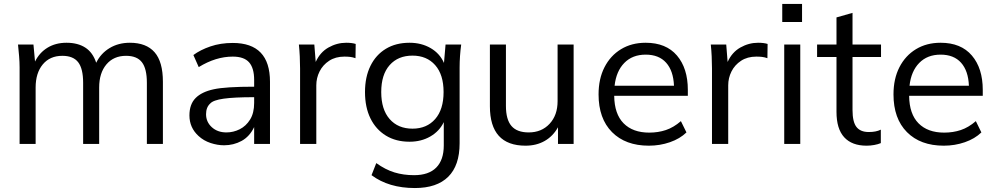

<svg xmlns="http://www.w3.org/2000/svg" viewBox="-20 -727 5030 970"><path d="M79 0V-386Q79 -414 76.5 -443.5Q74 -473 71 -502H149L157 -416Q179 -461 220 -486Q261 -511 316 -511Q373 -511 411 -486.5Q449 -462 466 -410Q489 -457 533.5 -484Q578 -511 636 -511Q719 -511 761 -463Q803 -415 803 -314V0H722V-309Q722 -380 697 -412.5Q672 -445 617 -445Q554 -445 517.5 -401.5Q481 -358 481 -285V0H400V-309Q400 -380 375 -412.5Q350 -445 295 -445Q232 -445 196 -401.5Q160 -358 160 -285V0Z M1112 7Q1079 7 1044 -4.5Q1009 -16 983 -40Q937 -82 937 -144Q937 -200 968 -231.5Q999 -263 1060 -276Q1119 -289 1264 -289V-323Q1264 -383 1238.5 -412Q1213 -441 1156 -441Q1070 -441 984 -388L957 -449Q992 -475 1043 -492.5Q1094 -510 1156 -510Q1344 -510 1344 -314V0H1264V-85Q1241 -37 1200.5 -15Q1160 7 1112 7ZM1124 -58Q1159 -58 1191 -74Q1223 -90 1243.5 -123Q1264 -156 1264 -207V-236Q1163 -236 1110 -228.5Q1057 -221 1042 -204Q1021 -185 1021 -150Q1021 -111 1050 -84.5Q1079 -58 1124 -58Z M1496 0V-381Q1496 -411 1494.5 -442Q1493 -473 1490 -502H1568L1575 -414Q1597 -463 1639.5 -487Q1682 -511 1729 -511Q1758 -511 1777 -505L1776 -433Q1762 -438 1749 -439.5Q1736 -441 1720 -441Q1675 -441 1643 -420Q1611 -399 1594.5 -366Q1578 -333 1578 -296V0Z M2076 223Q1944 223 1857 158L1881 97Q1927 130 1972.5 144Q2018 158 2072 158Q2146 158 2184 119.5Q2222 81 2222 8V-110Q2200 -64 2154 -37.5Q2108 -11 2049 -11Q1980 -11 1929.5 -42Q1879 -73 1851.5 -129Q1824 -185 1824 -262Q1824 -338 1851.5 -394Q1879 -450 1929.5 -480.5Q1980 -511 2049 -511Q2109 -511 2155.5 -484Q2202 -457 2223 -409L2231 -502H2310Q2306 -473 2304 -443.5Q2302 -414 2302 -386V-3Q2302 109 2244.5 166Q2187 223 2076 223ZM2064 -77Q2136 -77 2178.5 -125.5Q2221 -174 2221 -262Q2221 -350 2178.5 -398Q2136 -446 2064 -446Q1991 -446 1948.5 -398Q1906 -350 1906 -262Q1906 -174 1948.5 -125.5Q1991 -77 2064 -77Z M2635 9Q2455 9 2455 -190V-502H2536V-192Q2536 -123 2564 -90.5Q2592 -58 2651 -58Q2716 -58 2756.5 -101.5Q2797 -145 2797 -216V-502H2878V0H2799V-84Q2774 -39 2732 -15Q2690 9 2635 9Z M3258 9Q3140 9 3072 -59.5Q3004 -128 3004 -250Q3004 -329 3034 -387.5Q3064 -446 3117.5 -478.5Q3171 -511 3242 -511Q3345 -511 3400 -446.5Q3455 -382 3455 -273V-243H3083Q3084 -151 3130.5 -104Q3177 -57 3260 -57Q3305 -57 3344 -70Q3383 -83 3420 -115L3448 -58Q3415 -26 3364.5 -8.5Q3314 9 3258 9ZM3242 -451Q3175 -451 3134 -409Q3093 -367 3085 -294H3385Q3382 -369 3345.5 -410Q3309 -451 3242 -451Z M3577 0V-381Q3577 -411 3575.5 -442Q3574 -473 3571 -502H3649L3656 -414Q3678 -463 3720.5 -487Q3763 -511 3810 -511Q3839 -511 3858 -505L3857 -433Q3843 -438 3830 -439.5Q3817 -441 3801 -441Q3756 -441 3724 -420Q3692 -399 3675.5 -366Q3659 -333 3659 -296V0Z M3932 -616V-707H4032V-616ZM3942 0V-502H4023V0Z M4358 9Q4284 9 4245 -33.5Q4206 -76 4206 -162V-439H4108V-502H4206V-639L4287 -662V-502H4431V-439H4287V-171Q4287 -111 4307 -85.5Q4327 -60 4369 -60Q4388 -60 4403 -63Q4418 -66 4430 -72V-4Q4416 2 4396.5 5.5Q4377 9 4358 9Z M4748 9Q4630 9 4562 -59.5Q4494 -128 4494 -250Q4494 -329 4524 -387.5Q4554 -446 4607.5 -478.5Q4661 -511 4732 -511Q4835 -511 4890 -446.5Q4945 -382 4945 -273V-243H4573Q4574 -151 4620.5 -104Q4667 -57 4750 -57Q4795 -57 4834 -70Q4873 -83 4910 -115L4938 -58Q4905 -26 4854.5 -8.5Q4804 9 4748 9ZM4732 -451Q4665 -451 4624 -409Q4583 -367 4575 -294H4875Q4872 -369 4835.5 -410Q4799 -451 4732 -451Z"/></svg>

Font: Winston
Style: Regular
Weight: 400
Designer: Original fonts by Vernon Adams / Changes by Cristiano Sobral
Foundry: Original fonts by Vernon Adams / Changes by Cristiano Sobral
Version: Version 2.503;July 17, 2020;FontCreator 13.0.0.2655 64-bit